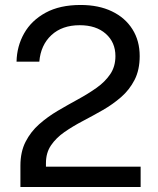

<svg xmlns="http://www.w3.org/2000/svg" viewBox="-20 -753 636 773"><path d="M62.2 0V-56.5V-86Q62.2 -141.5 82.9 -182.1Q103.6 -222.7 137.8 -252.9Q172 -283.1 212.8 -307.1Q253.6 -331 294.2 -353.2Q334.9 -375.4 369.1 -399.6Q403.2 -423.8 424 -454.6Q444.7 -485.3 444.7 -527.2Q444.7 -582.7 405.8 -617.1Q366.9 -651.5 301 -651.5Q230 -651.5 187 -611.6Q143.9 -571.6 138.3 -504.8H46.6Q47.9 -567.3 77.4 -619.1Q106.8 -670.9 163.8 -701.9Q220.8 -733 304.6 -733Q377.2 -733 430.6 -707.3Q484.1 -681.6 513.2 -635.2Q542.4 -588.9 542.4 -527.3Q542.4 -471.6 521.9 -431.6Q501.4 -391.5 467.8 -362.2Q434.1 -332.9 394 -309.9Q353.8 -286.9 313.5 -265.8Q273.2 -244.7 239.6 -221.4Q205.9 -198 185.5 -168Q165 -138.1 165 -96.3V-81.9H546.2V0Z"/></svg>

Font: Public Sans Thin
Style: Regular
Weight: 100
Designer: The Public Sans project authors (U.S. Web Design System). Libre Franklin designed by Pablo Impallari and Rodrigo Fuenzal
Version: Version 1.008